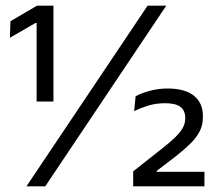

<svg xmlns="http://www.w3.org/2000/svg" viewBox="-20 -659 766 679"><path d="M169 -300H109.5V-578H106L15 -525.5L17 -584L111 -639H169ZM140 0H73.5L502 -639H568ZM703 0H451V-53L553.5 -134Q579 -154 597 -171Q615 -188 625 -204.5Q635 -221 635 -239V-242.5Q635 -268 618 -281Q601 -294 563.5 -294Q532 -294 505 -285.8Q478 -277.5 454.5 -266L459.5 -318.5Q479.5 -329.5 509.8 -337.8Q540 -346 572.5 -346Q634 -346 665.8 -320.5Q697.5 -295 697.5 -249V-244Q697.5 -216.5 686 -194.2Q674.5 -172 653.2 -151Q632 -130 602 -106.5L534 -54.5V-41L507 -51.5H703Z"/></svg>

Font: Anek Devanagari
Style: Regular
Weight: 400
Designer: Kailash Malviya (Devanagari) & Yesha Goshar (Latin)
Foundry: Ek Type
Version: Version 1.003